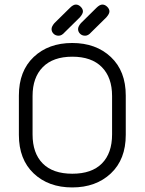

<svg xmlns="http://www.w3.org/2000/svg" viewBox="-20 -820 640 849"><path d="M406.2 -785.2Q420.9 -799.8 432.6 -799.8Q444.3 -799.8 454.1 -790Q463.9 -780.3 463.9 -769.5Q463.9 -758.8 450.2 -743.2L382.8 -676.8Q370.1 -662.1 356.4 -662.1Q342.8 -662.1 334 -670.9Q325.2 -679.7 325.2 -691.4Q325.2 -703.1 337.9 -717.8ZM289.1 -785.2Q303.7 -799.8 315.4 -799.8Q327.1 -799.8 336.9 -790Q346.7 -780.3 346.7 -769.5Q346.7 -758.8 333 -743.2L265.6 -676.8Q252.9 -662.1 239.3 -662.1Q225.6 -662.1 216.8 -670.9Q208 -679.7 208 -691.4Q208 -703.1 220.7 -717.8ZM63.5 -223.6V-397.5Q63.5 -505.9 128.9 -567.9Q194.3 -629.9 299.3 -629.9Q404.3 -629.9 470.2 -567.9Q536.1 -505.9 536.1 -397.5V-223.6Q536.1 -115.2 470.2 -53.2Q404.3 8.8 299.3 8.8Q194.3 8.8 128.9 -53.2Q63.5 -115.2 63.5 -223.6ZM124 -395.5V-225.6Q124 -142.6 168.9 -97.2Q213.9 -51.8 299.8 -51.8Q385.7 -51.8 430.7 -97.2Q475.6 -142.6 475.6 -225.6V-395.5Q475.6 -477.5 430.2 -523.4Q384.8 -569.3 299.8 -569.3Q214.8 -569.3 169.4 -523.4Q124 -477.5 124 -395.5Z"/></svg>

Font: Jura
Style: Medium
Weight: 500
Version: Version 2.6.1